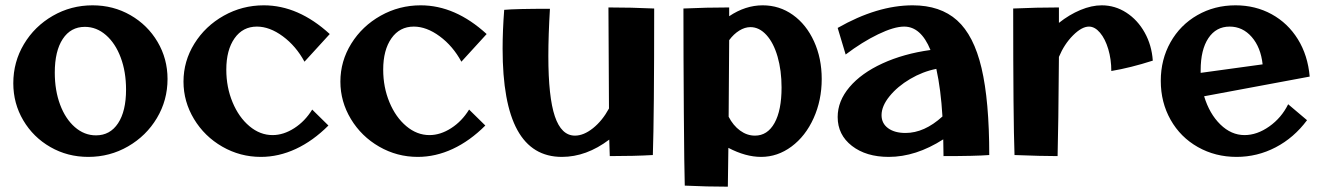

<svg xmlns="http://www.w3.org/2000/svg" viewBox="-20 -585 4975 722"><path d="M30 -272Q30 -352 70 -419Q110 -486 178.5 -525.5Q247 -565 328 -565Q406 -565 470.5 -528Q535 -491 572.5 -427.5Q610 -364 610 -288Q610 -208 570 -141Q530 -74 461.5 -34.5Q393 5 312 5Q234 5 169.5 -32Q105 -69 67.5 -132.5Q30 -196 30 -272ZM454 -248Q454 -315 434 -368.5Q414 -422 378.5 -453Q343 -484 299 -484Q246 -484 216 -438.5Q186 -393 186 -312Q186 -245 206 -191.5Q226 -138 261.5 -107Q297 -76 341 -76Q394 -76 424 -121.5Q454 -167 454 -248Z M670 -278Q670 -355 711 -421Q752 -487 821.5 -526Q891 -565 972 -565Q1102 -565 1220 -457L1125 -353Q1093 -412 1043.5 -448.5Q994 -485 946 -485Q893 -485 862 -441Q831 -397 831 -323Q831 -257 854.5 -200.5Q878 -144 918 -110.5Q958 -77 1005 -77Q1046 -77 1086.5 -103Q1127 -129 1154 -173L1215 -113Q1157 -55 1092.5 -25Q1028 5 961 5Q883 5 816 -33.5Q749 -72 709.5 -137.5Q670 -203 670 -278Z M1260 -278Q1260 -355 1301 -421Q1342 -487 1411.5 -526Q1481 -565 1562 -565Q1692 -565 1810 -457L1715 -353Q1683 -412 1633.5 -448.5Q1584 -485 1536 -485Q1483 -485 1452 -441Q1421 -397 1421 -323Q1421 -257 1444.5 -200.5Q1468 -144 1508 -110.5Q1548 -77 1595 -77Q1636 -77 1676.5 -103Q1717 -129 1744 -173L1805 -113Q1747 -55 1682.5 -25Q1618 5 1551 5Q1473 5 1406 -33.5Q1339 -72 1299.5 -137.5Q1260 -203 1260 -278Z M1870 -402Q1870 -470 1876 -548Q1919 -552 2048 -552Q2042 -452 2042 -374Q2042 -220 2066.5 -147.5Q2091 -75 2142 -75Q2175 -75 2210 -103Q2245 -131 2270 -177L2268 -557Q2354 -557 2440 -553Q2440 -149 2435 -2Q2366 2 2273 2L2271 -60Q2185 5 2093 5Q1981 5 1925.5 -96Q1870 -197 1870 -402Z M2719 -29 2717 117Q2639 117 2555 113Q2553 48 2551.5 -162.5Q2550 -373 2550 -553Q2636 -557 2722 -557V-524Q2783 -565 2848 -565Q2911 -565 2961.5 -529Q3012 -493 3041 -429.5Q3070 -366 3070 -288Q3070 -208 3039.5 -140.5Q3009 -73 2956.5 -34Q2904 5 2842 5Q2784 5 2719 -29ZM2819 -75Q2866 -75 2892.5 -122.5Q2919 -170 2919 -256Q2919 -320 2904 -372Q2889 -424 2862 -453.5Q2835 -483 2802 -483Q2781 -483 2760 -470Q2739 -457 2722 -434L2720 -146Q2737 -113 2763 -94Q2789 -75 2819 -75Z M3527 -61Q3424 5 3322 5Q3237 5 3183.5 -36.5Q3130 -78 3130 -145Q3130 -205 3174.5 -257.5Q3219 -310 3298.5 -346.5Q3378 -383 3479 -397Q3443 -485 3380 -485Q3342 -485 3282 -456Q3222 -427 3160 -380L3130 -480Q3279 -565 3412 -565Q3516 -565 3579 -508.5Q3642 -452 3671 -329Q3700 -206 3700 -2Q3648 2 3528 2ZM3385 -85Q3456 -85 3524 -147Q3518 -249 3501 -326Q3450 -316 3402.5 -288Q3355 -260 3325 -223Q3295 -186 3295 -152Q3295 -121 3319.5 -103Q3344 -85 3385 -85Z M4075 -485Q4048 -485 4015 -452Q3982 -419 3962 -371Q3960 -104 3957 2Q3897 2 3795 -2Q3790 -135 3790 -553Q3878 -557 3962 -557V-499Q4001 -530 4043 -547.5Q4085 -565 4123 -565Q4173 -565 4215.5 -537.5Q4258 -510 4284.5 -462.5Q4311 -415 4315 -357Q4231 -330 4159 -318Q4159 -362 4147.5 -400.5Q4136 -439 4116.5 -462Q4097 -485 4075 -485Z M4345 -281Q4345 -361 4381.5 -426Q4418 -491 4482.5 -528Q4547 -565 4626 -565Q4701 -565 4762 -531.5Q4823 -498 4860.5 -437.5Q4898 -377 4905 -297L4508 -223Q4528 -157 4569 -117Q4610 -77 4660 -77Q4707 -77 4753 -109.5Q4799 -142 4824 -193L4895 -133Q4846 -67 4777 -31Q4708 5 4630 5Q4550 5 4484.5 -32Q4419 -69 4382 -134.5Q4345 -200 4345 -281ZM4495 -311 4728 -343Q4721 -407 4687 -446Q4653 -485 4604 -485Q4553 -485 4524 -441.5Q4495 -398 4495 -321Z"/></svg>

Font: Otomanopee One
Style: Regular
Weight: 400
Designer: Das Ende der Wildnis
Foundry: Gutenberg Labo
Version: Version 3.005